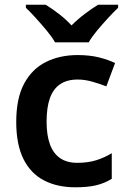

<svg xmlns="http://www.w3.org/2000/svg" viewBox="-20 -786 541 816"><path d="M300 10Q223 10 166.5 -19.5Q110 -49 79.5 -110.5Q49 -172 49 -268Q49 -368 82.5 -430.5Q116 -493 175 -522.5Q234 -552 310 -552Q361 -552 401 -542Q441 -532 469 -518L432 -419Q401 -431 370 -439.5Q339 -448 310 -448Q265 -448 235.5 -428Q206 -408 192 -368.5Q178 -329 178 -269Q178 -211 192.5 -172Q207 -133 236 -113.5Q265 -94 308 -94Q354 -94 389 -105Q424 -116 455 -135V-26Q424 -7 388.5 1.5Q353 10 300 10ZM214 -606Q201 -629 178.5 -656Q156 -683 132.5 -709Q109 -735 90 -753V-766H174Q200 -750 229.5 -727.5Q259 -705 284 -678Q311 -705 341 -727.5Q371 -750 397 -766H482V-753Q463 -735 439 -709Q415 -683 392.5 -656Q370 -629 357 -606Z"/></svg>

Font: Noto Sans Devanagari SemiBold
Style: Regular
Weight: 600
Version: Version 2.003